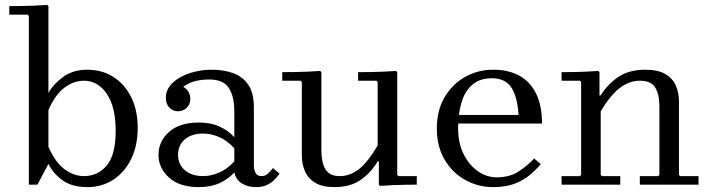

<svg xmlns="http://www.w3.org/2000/svg" viewBox="-20 -755 2916 785"><path d="M337 -470Q397 -470 443.5 -440.5Q490 -411 516.5 -357.5Q543 -304 543 -232Q543 -160 516.5 -105.5Q490 -51 443.5 -20.5Q397 10 337 10Q274 10 235.5 -18Q197 -46 178 -85L133 0H98V-690L93 -695H18V-730Q44 -730 70 -730.5Q96 -731 121.5 -732Q147 -733 173 -735L178 -730V-375Q197 -410 237.5 -440Q278 -470 337 -470ZM323 -35Q380 -35 416.5 -78.5Q453 -122 453 -220Q453 -318 416.5 -371.5Q380 -425 323 -425Q282 -425 244 -397Q206 -369 178 -305V-155Q206 -91 244 -63Q282 -35 323 -35Z M1027 10Q993 10 969 -5Q945 -20 938 -50V-300Q938 -361 915.5 -395.5Q893 -430 836 -430Q805 -430 778.5 -423.5Q752 -417 729 -400Q745 -391 751.5 -378Q758 -365 758 -350Q758 -328 743 -314Q728 -300 708 -300Q687 -300 672.5 -315Q658 -330 658 -356Q658 -382 674 -403Q690 -424 717 -439Q744 -454 777.5 -462Q811 -470 845 -470Q893 -470 932 -456.5Q971 -443 994.5 -409.5Q1018 -376 1018 -315V-77Q1018 -63 1024.5 -49Q1031 -35 1050 -35Q1064 -35 1075 -45Q1086 -55 1096 -68L1123 -45Q1111 -28 1097 -15.5Q1083 -3 1066 3.5Q1049 10 1027 10ZM793 10Q714 10 671 -29Q628 -68 628 -122Q628 -177 671 -215.5Q714 -254 793 -254Q843 -254 879 -237Q915 -220 938 -194V-149Q906 -183 873 -196Q840 -209 811 -209Q764 -209 736 -185.5Q708 -162 708 -122Q708 -83 736 -59Q764 -35 811 -35Q840 -35 873 -48Q906 -61 938 -95V-50Q915 -24 879 -7Q843 10 793 10Z M1604 -40 1609 -35H1684V0Q1658 0 1633.5 0.5Q1609 1 1584.5 2Q1560 3 1534 5L1529 0V-95H1524Q1496 -48 1454 -19Q1412 10 1347 10Q1298 10 1269 -7.5Q1240 -25 1227 -54.5Q1214 -84 1214 -120V-420L1209 -425H1134V-460Q1160 -460 1186 -460.5Q1212 -461 1237.5 -462Q1263 -463 1289 -465L1294 -460V-140Q1294 -91 1310.5 -63Q1327 -35 1369 -35Q1411 -35 1447.5 -63.5Q1484 -92 1524 -160V-420L1519 -425H1444V-460Q1470 -460 1496 -460.5Q1522 -461 1547.5 -462Q1573 -463 1599 -465L1604 -460Z M2011 -30Q2064 -30 2100.5 -54Q2137 -78 2164 -107L2191 -84Q2170 -59 2143.5 -37.5Q2117 -16 2081.5 -3Q2046 10 1996 10Q1935 10 1882.5 -19Q1830 -48 1798 -102Q1766 -156 1766 -230Q1766 -304 1798 -358Q1830 -412 1882.5 -441Q1935 -470 1996 -470Q2058 -470 2102.5 -446Q2147 -422 2171.5 -373Q2196 -324 2196 -250H1846V-285H2100Q2096 -357 2071.5 -396Q2047 -435 1991 -435Q1942 -435 1911.5 -409Q1881 -383 1867 -336.5Q1853 -290 1853 -230Q1853 -171 1875 -126Q1897 -81 1933 -55.5Q1969 -30 2011 -30Z M2756 -40 2761 -35H2836V0H2596V-35H2671L2676 -40V-320Q2676 -369 2659 -397Q2642 -425 2596 -425Q2554 -425 2515.5 -396.5Q2477 -368 2436 -300V-40L2441 -35H2516V0H2276V-35H2351L2356 -40V-420L2351 -425H2276V-460Q2302 -460 2326.5 -460.5Q2351 -461 2375.5 -462Q2400 -463 2426 -465L2431 -460V-365H2436Q2465 -412 2509 -441Q2553 -470 2618 -470Q2670 -470 2700 -452.5Q2730 -435 2743 -405.5Q2756 -376 2756 -340Z"/></svg>

Font: Brygada 1918
Style: Regular
Weight: 400
Designer: Mateusz Machalski | Borys Kosmynka | Przemek Hoffer
Foundry: NIEPODLEGLA 2018
Version: Version 3.006